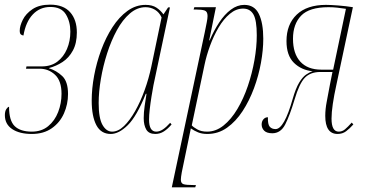

<svg xmlns="http://www.w3.org/2000/svg" viewBox="-20 -567 1572 827"><path d="M117 10Q64 10 32.5 -11Q1 -32 1 -71Q1 -88 7.5 -97.5Q14 -107 19 -107Q19 -47 43.5 -23.5Q68 0 117 0Q159 0 187.5 -23.5Q216 -47 230.5 -84.5Q245 -122 245 -163Q245 -219 217 -245Q189 -271 151 -271H92L94 -281H160Q200 -281 227 -301.5Q254 -322 268.5 -356Q283 -390 283 -431Q283 -474 263.5 -505.5Q244 -537 197 -537Q152 -537 121.5 -505Q91 -473 81 -414Q74 -415 69.5 -419Q65 -423 65 -435Q65 -455 78 -481.5Q91 -508 120 -527.5Q149 -547 196 -547Q253 -547 282 -514.5Q311 -482 311 -427Q311 -381 294 -349.5Q277 -318 249.5 -300Q222 -282 191 -274V-273Q223 -263 248 -239.5Q273 -216 273 -162Q273 -118 255.5 -78.5Q238 -39 203 -14.5Q168 10 117 10Z M457 10Q415 10 395 -28Q375 -66 375 -134Q375 -185 385.5 -241.5Q396 -298 416 -352Q436 -406 464.5 -450Q493 -494 529 -520Q565 -546 607 -546Q636 -546 654 -534Q672 -522 684 -505L704 -535H712L641 -200Q637 -179 632.5 -151Q628 -123 625 -96.5Q622 -70 622 -52Q622 0 653 0Q667 0 681.5 -9.5Q696 -19 713 -38L719 -31Q703 -12 686 -1Q669 10 649 10Q621 10 610 -9Q599 -28 599 -58Q599 -82 603 -110Q607 -138 611 -163H608Q569 -66 530.5 -28Q492 10 457 10ZM463 0Q489 0 514 -24Q539 -48 562 -88.5Q585 -129 603 -179Q621 -229 632 -281L676 -492Q666 -514 647.5 -525Q629 -536 607 -536Q571 -536 539.5 -509Q508 -482 483.5 -437Q459 -392 441.5 -337.5Q424 -283 414.5 -227Q405 -171 405 -123Q405 -58 421.5 -29Q438 0 463 0Z M862 -428Q867 -453 870.5 -470.5Q874 -488 874 -498Q874 -517 862 -521.5Q850 -526 824 -526H814L817 -536H910L881 -393H883Q901 -435 924 -470Q947 -505 974.5 -525.5Q1002 -546 1032 -546Q1076 -546 1095 -507Q1114 -468 1114 -400Q1114 -352 1104 -296.5Q1094 -241 1074 -187Q1054 -133 1025 -88.5Q996 -44 958 -17Q920 10 873 10Q850 10 833 3Q816 -4 802 -14Q798 5 796 15Q794 25 792 35L763 175Q761 186 760 194Q759 202 759 207Q759 223 771 226.5Q783 230 811 230H824L821 240H720ZM872 0Q910 0 943 -26.5Q976 -53 1002.5 -97.5Q1029 -142 1047.5 -196.5Q1066 -251 1076 -308Q1086 -365 1086 -415Q1086 -480 1071.5 -505Q1057 -530 1027 -530Q997 -530 970 -507.5Q943 -485 921.5 -448.5Q900 -412 884.5 -369.5Q869 -327 861 -288L806 -27Q813 -19 830 -9.5Q847 0 872 0Z M1434 10Q1381 10 1381 -68Q1381 -97 1387.5 -130Q1394 -163 1401 -202L1412 -257H1360Q1317 -257 1293 -232Q1269 -207 1249 -139Q1228 -69 1208.5 -31Q1189 7 1153 7Q1129 7 1118 -4Q1107 -15 1107 -31Q1107 -44 1114.5 -53Q1122 -62 1134 -62Q1133 -31 1142 -21Q1151 -11 1167 -11Q1204 -11 1241 -142Q1254 -187 1268.5 -211Q1283 -235 1298 -245.5Q1313 -256 1327 -260Q1278 -265 1246 -296.5Q1214 -328 1214 -390Q1214 -462 1258 -504Q1302 -546 1384 -546Q1403 -546 1436 -543.5Q1469 -541 1500 -536L1429 -202Q1419 -157 1413.5 -119.5Q1408 -82 1408 -56Q1408 0 1439 0Q1454 0 1466 -10Q1478 -20 1495 -39L1502 -31Q1486 -13 1470.5 -1.5Q1455 10 1434 10ZM1364 -267H1415L1470 -529Q1450 -532 1432.5 -534Q1415 -536 1395 -536Q1312 -536 1277 -499.5Q1242 -463 1242 -400Q1242 -336 1273.5 -301.5Q1305 -267 1364 -267Z"/></svg>

Font: Noto Serif Display ExtraCondensed Thin
Style: Italic
Weight: 100
Width: 2
Italic angle: -12°
Designer: Monotype Design Team
Foundry: Monotype Imaging Inc.
Version: Version 2.009